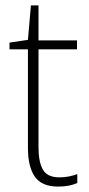

<svg xmlns="http://www.w3.org/2000/svg" viewBox="-20 -678 328 708"><path d="M199 -24Q218 -24 235 -27.5Q252 -31 265 -36V-3Q251 3 234 6.5Q217 10 194 10Q134 10 108.5 -26.5Q83 -63 83 -133V-496H15V-521L83 -531L94 -658H122V-529H264V-496H122V-135Q122 -80 138.5 -52Q155 -24 199 -24Z"/></svg>

Font: Noto Sans Arabic SemCond ExtLt
Style: Regular
Weight: 200
Width: 4
Designer: Monotype Design Team, Nadine Chahine, Nizar Qandah and Khaled Hosny
Foundry: Monotype Imaging Inc.
Version: Version 2.012; ttfautohint (v1.8.4.7-5d5b)